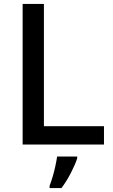

<svg xmlns="http://www.w3.org/2000/svg" viewBox="-20 -734 576 975"><path d="M95 0V-714H203V-93H508V0ZM372 70Q363 99 340.5 143Q318 187 292 221H232V209Q239 191 247 164.5Q255 138 261 110Q267 82 270 61H372Z"/></svg>

Font: Noto Sans Gurmukhi UI Medium
Style: Regular
Weight: 500
Designer: Jelle Bosma - Monotype Design Team
Foundry: Monotype Imaging Inc.
Version: Version 2.004; ttfautohint (v1.8.4.7-5d5b)